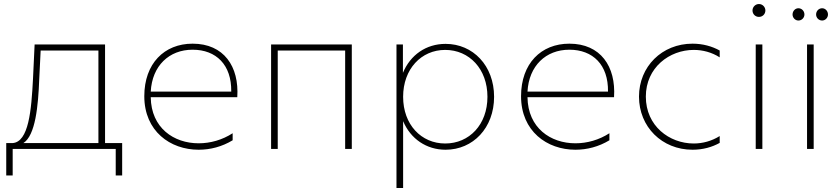

<svg xmlns="http://www.w3.org/2000/svg" viewBox="-20 -740 4174 954"><path d="M11 132H43V0H555V132H587V-29H502V-519H152L144 -349C136 -193 123 -34 42 -29H11ZM96 -29C156 -67 170 -213 175 -348L182 -489H469V-29Z M967 4C1025 4 1083 -11 1136 -43V-78C1085 -45 1026 -28 967 -28C844 -28 731 -104 729 -257H1159C1169 -410 1092 -523 937 -523C796 -523 697 -424 697 -262C697 -88 826 4 967 4ZM1129 -285H729C736 -413 820 -493 937 -493C1054 -493 1131 -418 1129 -285Z M1327 0H1360V-489H1695V0H1728V-519H1327Z M2194 -522C2097 -522 2019 -467 1982 -378V-519H1950V194H1983V-138C2020 -50 2099 4 2194 4C2330 4 2435 -104 2435 -259C2435 -414 2330 -522 2194 -522ZM2192 -492C2312 -492 2402 -397 2402 -259C2402 -121 2312 -27 2192 -27C2073 -27 1983 -121 1983 -259C1983 -397 2073 -492 2192 -492Z M2839 4C2897 4 2955 -11 3008 -43V-78C2957 -45 2898 -28 2839 -28C2716 -28 2603 -104 2601 -257H3031C3041 -410 2964 -523 2809 -523C2668 -523 2569 -424 2569 -262C2569 -88 2698 4 2839 4ZM3001 -285H2601C2608 -413 2692 -493 2809 -493C2926 -493 3003 -418 3001 -285Z M3421 4C3473 4 3518 -9 3556 -30V-64C3516 -39 3471 -27 3427 -27C3306 -27 3189 -114 3189 -260C3189 -405 3307 -492 3427 -492C3472 -492 3517 -480 3556 -455V-489C3518 -510 3472 -523 3421 -523C3269 -523 3155 -409 3155 -260C3155 -110 3269 4 3421 4Z M3735 0H3768V-519H3735ZM3751 -656C3769 -656 3783 -670 3783 -688C3783 -705 3769 -720 3751 -720C3733 -720 3719 -705 3719 -688C3719 -670 3733 -656 3751 -656Z M3990 0H4023V-519H3990ZM4065 -638C4081 -638 4094 -652 4094 -668C4094 -685 4081 -699 4065 -699C4048 -699 4035 -685 4035 -668C4035 -652 4048 -638 4065 -638ZM3947 -638C3964 -638 3977 -652 3977 -668C3977 -685 3964 -699 3947 -699C3931 -699 3918 -685 3918 -668C3918 -652 3931 -638 3947 -638Z"/></svg>

Font: Chess Sans ExtraLight
Style: Regular
Weight: 275
Designer: Wolf Bōese
Foundry: Wolf Bōese
Version: Version 7.223;Glyphs 3.3 (3306)